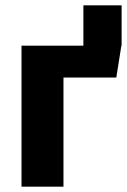

<svg xmlns="http://www.w3.org/2000/svg" viewBox="-20 -703 478 723"><path d="M438 -683V-531H437L418 -411H219V0H61V-531H294V-683Z"/></svg>

Font: FiraGO
Style: Bold
Weight: 700
Designer: bBox Type
Foundry: bBox Type GmbH
Version: Version 1.001;PS 001.001;hotconv 1.0.88;makeotf.lib2.5.64775